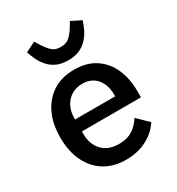

<svg xmlns="http://www.w3.org/2000/svg" viewBox="-184 -877 923 1003"><g transform="rotate(-30 277.5 -375.5)"><path d="M283 12Q209 12 155 -21.5Q101 -55 71.5 -116Q42 -177 42 -260Q42 -343 71 -403.5Q100 -464 153 -498Q206 -532 280 -532Q357 -532 408.5 -497.5Q460 -463 486 -404Q512 -345 512 -273V-232H156V-215Q156 -155 191.5 -116.5Q227 -78 293 -78Q341 -78 374 -99Q407 -120 429 -156L494 -93Q464 -46 409.5 -17Q355 12 283 12ZM282 -447Q244 -447 215.5 -429.5Q187 -412 171.5 -381.5Q156 -351 156 -311V-304H398V-314Q398 -354 384 -384Q370 -414 344 -430.5Q318 -447 282 -447ZM282 -589Q240 -589 211.5 -602.5Q183 -616 164 -638Q145 -660 133.5 -684.5Q122 -709 114 -733L174 -763L195 -730Q212 -703 230.5 -686Q249 -669 282 -669Q315 -669 334 -686Q353 -703 370 -730L390 -763L450 -733Q442 -709 430.5 -684.5Q419 -660 399.5 -638Q380 -616 351.5 -602.5Q323 -589 282 -589Z"/></g></svg>

Font: IBM Plex Sans Medium
Style: Regular
Weight: 500
Designer: Mike Abbink, Paul van der Laan, Pieter van Rosmalen
Foundry: Bold Monday
Version: Version 3.201